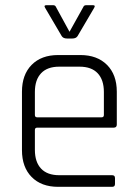

<svg xmlns="http://www.w3.org/2000/svg" viewBox="-20 -723 532 743"><path d="M239 -574Q225 -574 219 -583L155 -692Q148 -703 160 -703H184Q194 -703 196 -697L249 -600L303 -697Q305 -703 315 -703H339Q351 -703 344 -692L280 -583Q274 -574 260 -574ZM414 0H205Q140 0 102.5 -38Q65 -76 65 -142V-368Q65 -434 102.5 -472Q140 -510 205 -510H291Q356 -510 394 -472Q432 -434 432 -368V-241Q432 -229 420 -229H124Q115 -229 115 -220V-143Q115 -96 139 -70.5Q163 -45 209 -45H414Q425 -45 425 -34V-11Q425 0 414 0ZM124 -269H373Q382 -269 382 -278V-367Q382 -414 358 -439.5Q334 -465 288 -465H209Q163 -465 139 -439.5Q115 -414 115 -367V-278Q115 -269 124 -269Z"/></svg>

Font: Rajdhani
Style: Regular
Weight: 400
Designer: Satya Rajpurohit, Jyotish Sonowal
Foundry: Indian Type Foundry
Version: Version 1.201;PS 1.0;hotconv 1.0.78;makeotf.lib2.5.61930; tt